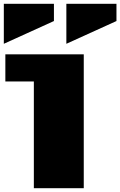

<svg xmlns="http://www.w3.org/2000/svg" viewBox="-20 -984 629 1004"><path d="M0 -755V-964H262V-874ZM8 -558V-700H418V0H157V-558ZM327 -755V-964H589V-874Z"/></svg>

Font: Stalin One
Style: Regular
Weight: 400
Designer: Jovanny Lemonad
Foundry: Alexey Maslov, Jovanny Lemonad
Version: Version 3.002; ttfautohint (v0.91) -l 8 -r 50 -G 200 -x 0 -w